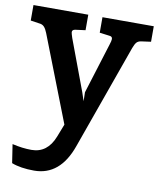

<svg xmlns="http://www.w3.org/2000/svg" viewBox="-94 -550 717 866"><g transform="rotate(10 264.5 -117.5)"><path d="M540 -485V-414L496 -408Q482 -406 475 -398Q468 -390 461 -371L290 108Q240 250 121 250Q59 250 18 234L5 149Q52 160 93 160Q166 160 197 81L220 22L67 -371Q60 -389 51.5 -398Q43 -407 29 -408L-11 -414V-485H240V-414L194 -408Q180 -406 180 -395Q180 -390 187 -369L274 -136L287 -97L286 -138L358 -369Q364 -387 364 -395Q364 -407 351 -408L305 -414V-485Z"/></g></svg>

Font: Enriqueta SemiBold
Style: Regular
Weight: 600
Designer: Viviana Monsalve, Gustavo Ibarra
Foundry: 72Puntos
Version: Version 2.000